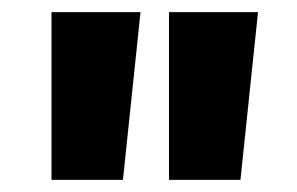

<svg xmlns="http://www.w3.org/2000/svg" viewBox="-20 -724 491 317"><path d="M406 -704 377 -427H259V-704ZM212 -704 183 -427H65V-704Z"/></svg>

Font: Prodigy Sans
Style: Bold
Weight: 700
Designer: Wei Huang
Foundry: Wei Huang
Version: Version 1.003; ttfautohint (v1.8.3)